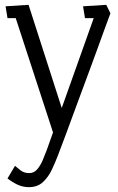

<svg xmlns="http://www.w3.org/2000/svg" viewBox="-20 -500 489 793"><path d="M99 273Q74 273 52 262.5Q30 252 11 237L42 185Q48 190 63.5 202.5Q79 215 100 215Q120 215 133.5 199.5Q147 184 156.5 161.5Q166 139 173 120L199 47L45 -425H11L3 -474L98 -480L235 -54L367 -425H331L323 -474L419 -480L436 -445Q422 -408 408 -369Q394 -330 379 -289Q364 -248 348.5 -206Q333 -164 317 -121Q301 -78 285 -34.5Q269 9 253 52.5Q237 96 220 140Q209 169 194.5 200Q180 231 157.5 252Q135 273 99 273Z"/></svg>

Font: Kreon Light Light
Style: Regular
Weight: 300
Version: Version 2.002